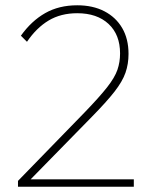

<svg xmlns="http://www.w3.org/2000/svg" viewBox="-20 -706 579 726"><path d="M48 -22 299 -280Q356 -339 385 -376Q414 -413 424 -442Q434 -471 434 -504Q434 -575 390.5 -615.5Q347 -656 272 -656Q210 -656 164 -628.5Q118 -601 82 -548L59 -571Q99 -627 151 -656.5Q203 -686 272 -686Q331 -686 374.5 -663.5Q418 -641 442 -600Q466 -559 466 -502Q466 -464 454.5 -431Q443 -398 413 -359.5Q383 -321 327 -264L93 -25ZM48 0V-22L69 -28H486V0Z"/></svg>

Font: Marine Company Thin
Style: Regular
Weight: 100
Designer: Rodrigo Fuenzalida
Foundry: fragTYPE
Version: Version 1.000